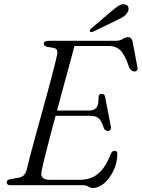

<svg xmlns="http://www.w3.org/2000/svg" viewBox="-20 -898 687 931"><path d="M382 0H31Q12.5 0 12.5 -13.5Q12.5 -25.5 30.5 -29.5L68.5 -36Q84 -38.5 93.2 -46Q102.5 -53.5 108 -69.5Q112.5 -90.5 123.5 -132.2Q134.5 -174 149.2 -228Q164 -282 180.2 -340.8Q196.5 -399.5 211.8 -455.5Q227 -511.5 238.8 -557Q250.5 -602.5 256 -629Q264 -660.5 242.5 -665L209 -671Q192.5 -674.5 192.5 -685Q192.5 -700 214 -700H539.5Q561 -700 575.2 -709Q589.5 -718 601.5 -718Q618 -718 622.5 -698.5L646 -574.5Q651 -552.5 632.5 -551.5Q616.5 -550.5 606 -572.5Q584.5 -635 562.8 -655Q541 -675 510 -675H341Q331.5 -638.5 317.8 -588Q304 -537.5 288.2 -479.2Q272.5 -421 256.5 -362H413Q436 -362 447.5 -376Q459 -390 458 -430.5Q459.5 -443 472 -443Q487.5 -443 489.5 -428.5L517.5 -285Q519.5 -273.5 515 -268.5Q510.5 -263.5 503.5 -263Q490 -262.5 483.5 -276.5Q472 -312.5 458 -324.5Q444 -336.5 417.5 -336.5H249.5Q233.5 -277 219.5 -223.5Q205.5 -170 195.5 -129.2Q185.5 -88.5 182 -68.5Q171 -26 222.5 -26H366.5Q419 -26 455 -55Q491 -84 518 -153.5Q524 -167 535.5 -167Q549 -167 549 -150.5Q548.5 -109.5 531 -72Q513.5 -34.5 486.5 -10.5Q459.5 13.5 430 13.5Q418 13.5 407.8 6.8Q397.5 0 382 0ZM517.5 -841Q539 -860 555.2 -870.2Q571.5 -880.5 587 -876.5Q599.5 -873 602.5 -862Q605.5 -851 599 -840Q592 -826 577.5 -816.8Q563 -807.5 543.5 -798.5L431.5 -744.5Q419.5 -739.5 416 -746Q414 -749.5 416.8 -753.5Q419.5 -757.5 423.5 -761Z"/></svg>

Font: Fraunces 9pt S000 Light
Style: Italic
Weight: 300
Italic angle: -16°
Version: Version 1.000; ttfautohint (v1.8.3)